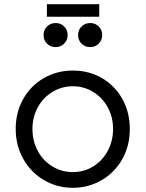

<svg xmlns="http://www.w3.org/2000/svg" viewBox="-20 -885 695 917"><path d="M55 -269Q55 -348 90.5 -411.5Q126 -475 188.5 -511.5Q251 -548 328 -548Q405 -548 467 -512Q529 -476 564.5 -412Q600 -348 600 -269Q600 -188 563.5 -124Q527 -60 464.5 -24Q402 12 328 12Q253 12 190.5 -24.5Q128 -61 91.5 -125.5Q55 -190 55 -269ZM328 -63Q381 -63 425 -90Q469 -117 494.5 -164.5Q520 -212 520 -269Q520 -326 494.5 -372.5Q469 -419 425 -446Q381 -473 328 -473Q275 -473 230.5 -446Q186 -419 160.5 -372.5Q135 -326 135 -269Q135 -211 160.5 -164Q186 -117 230.5 -90Q275 -63 328 -63ZM188 -718Q188 -742 204.5 -758.5Q221 -775 246 -775Q270 -775 286.5 -758.5Q303 -742 303 -718Q303 -693 286.5 -676.5Q270 -660 246 -660Q221 -660 204.5 -676.5Q188 -693 188 -718ZM204 -865H454V-805H204ZM411 -775Q435 -775 451.5 -758.5Q468 -742 468 -718Q468 -693 451.5 -676.5Q435 -660 411 -660Q386 -660 369.5 -676.5Q353 -693 353 -718Q353 -742 369.5 -758.5Q386 -775 411 -775Z"/></svg>

Font: Evergrow Sans 
Style: Regular
Weight: 400
Foundry: 10Web
Version: Version 1.000